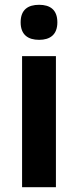

<svg xmlns="http://www.w3.org/2000/svg" viewBox="-20 -780 325 800"><path d="M143 -760C97 -760 66 -740 66 -687C66 -635 97 -614 143 -614C188 -614 219 -635 219 -687C219 -740 188 -760 143 -760ZM213 -546H72V0H213Z"/></svg>

Font: Noto Sans Telugu SemiCondensed
Style: Bold
Weight: 700
Width: 4
Designer: Jelle Bosma - Monotype Design Team
Foundry: Monotype Imaging Inc.
Version: Version 2.005